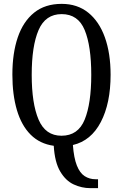

<svg xmlns="http://www.w3.org/2000/svg" viewBox="-20 -745 637 993"><path d="M446 228Q403 228 361.5 209Q320 190 291.5 142Q263 94 258 9Q186 -1 138.5 -48.5Q91 -96 67.5 -175.5Q44 -255 44 -359Q44 -470 72 -552Q100 -634 156.5 -679.5Q213 -725 299 -725Q380 -725 436.5 -679.5Q493 -634 522.5 -551.5Q552 -469 552 -358Q552 -211 501.5 -114Q451 -17 357 5Q362 72 377.5 111Q393 150 418 166Q443 182 474 182H487V228ZM298 -43Q384 -43 418 -126.5Q452 -210 452 -358Q452 -507 418 -589.5Q384 -672 299 -672Q215 -672 179.5 -589.5Q144 -507 144 -358Q144 -210 179.5 -126.5Q215 -43 298 -43Z"/></svg>

Font: Noto Serif Bengali ExtraCondensed
Style: Regular
Weight: 400
Width: 2
Designer: Juan Bruce, Universal Thirst, Indian Type Foundry and the Monotype Design Team.
Foundry: Monotype Imaging Inc.
Version: Version 2.003; ttfautohint (v1.8.4.7-5d5b)